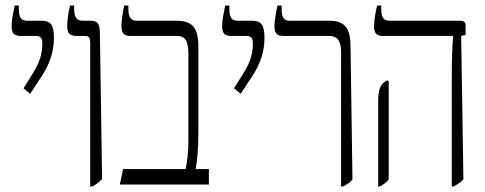

<svg xmlns="http://www.w3.org/2000/svg" viewBox="-20 -667 1752 694"><path d="M89 -328 131 -392C162 -439 175 -485 175 -530C175 -578 162 -592 131 -592H78C56 -592 48 -605 48 -635V-647H33C28 -622 22 -595 22 -573C22 -547 30 -537 56 -537H111C132 -537 133 -522 133 -508C133 -473 123 -441 100 -404L65 -348Z M306 7H314C327 -1 339 -8 349 -20L341 -551C340 -580 333 -592 308 -592H278C255 -592 248 -608 248 -636V-647H233C227 -622 223 -596 223 -571C223 -549 231 -537 257 -537H287C303 -537 306 -529 306 -511Z M413 0H735V-56H687C692 -79 697 -129 697 -181V-498C697 -565 676 -592 620 -592H474C451 -592 444 -608 444 -636V-647H429C424 -625 419 -592 419 -575C419 -549 425 -537 452 -537H619C648 -537 661 -522 661 -470V-157C661 -115 656 -79 651 -56H425Z M850 -328 892 -392C923 -439 936 -485 936 -530C936 -578 923 -592 892 -592H839C817 -592 809 -605 809 -635V-647H794C789 -622 783 -595 783 -573C783 -547 791 -537 817 -537H872C893 -537 894 -522 894 -508C894 -473 884 -441 861 -404L826 -348Z M1213 7H1220C1235 -1 1246 -7 1254 -19L1247 -500C1247 -563 1227 -592 1172 -592H1027C1003 -592 998 -608 998 -636V-647H983C978 -624 972 -593 972 -572C972 -549 979 -537 1005 -537H1170C1203 -537 1213 -515 1213 -476Z M1613 7H1620C1634 -1 1647 -9 1655 -19L1647 -537L1663 -541V-574C1663 -587 1656 -592 1646 -592H1388C1366 -592 1358 -605 1358 -635V-647H1343C1338 -625 1332 -595 1332 -572C1332 -547 1340 -537 1366 -537H1618V-535C1615 -507 1613 -458 1613 -382ZM1347 7H1354C1368 -2 1378 -8 1385 -19V-372L1380 -377L1369 -370C1357 -362 1347 -344 1347 -303Z"/></svg>

Font: Noto Serif Hebrew ExtraCondensed Light
Style: Regular
Weight: 300
Width: 2
Designer: Monotype Design Team
Foundry: Monotype Imaging Inc.
Version: Version 2.004